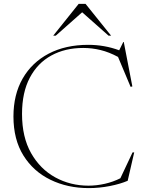

<svg xmlns="http://www.w3.org/2000/svg" viewBox="-20 -955 744 985"><path d="M434 -2.5Q475.5 -2.5 518.2 -12.2Q561 -22 597.5 -40.5L660 -173H668.5L635 -27.5Q596.5 -11 543 -0.5Q489.5 10 435.5 10Q326.5 10 238.8 -32.8Q151 -75.5 100 -157.5Q49 -239.5 49 -357.5Q49 -469.5 96.2 -552Q143.5 -634.5 229.8 -679.8Q316 -725 433 -725Q516 -725 591.5 -697L612.5 -739.5H615L659 -511.5L650 -509.5L585.5 -663Q540 -687.5 496 -698.2Q452 -709 407 -709Q314 -709 243.2 -670.2Q172.5 -631.5 132.8 -556Q93 -480.5 93 -370.5Q93 -251.5 139.5 -169.5Q186 -87.5 263.5 -45Q341 -2.5 434 -2.5ZM537 -772 401.5 -892 266 -772H253L383.5 -935H419L550 -772Z"/></svg>

Font: Newsreader 72pt ExtraLight
Style: Regular
Weight: 275
Designer: Hugues Gentile
Foundry: Production Type
Version: Version 1.003; ttfautohint (v1.8.3)